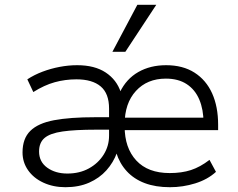

<svg xmlns="http://www.w3.org/2000/svg" viewBox="-20 -773 991 801"><path d="M253 8Q202 8 161 -11Q120 -30 97 -63Q74 -96 74 -137Q74 -195 106.5 -227Q139 -259 205.5 -271.5Q272 -284 377 -284H455V-232H380Q293 -232 241 -224.5Q189 -217 166 -197.5Q143 -178 143 -141Q143 -98 177 -73.5Q211 -49 261 -49Q312 -49 351 -70.5Q390 -92 412.5 -128Q435 -164 435 -207V-320Q435 -383 400 -412.5Q365 -442 299 -442Q252 -442 208.5 -430Q165 -418 119 -389L94 -442Q123 -461 157.5 -474Q192 -487 229 -494Q266 -501 302 -501Q375 -501 421 -470.5Q467 -440 484 -388H480Q507 -444 557 -472.5Q607 -501 673 -501Q743 -501 791.5 -470Q840 -439 865 -383.5Q890 -328 890 -252V-230H484V-282H850L829 -262Q829 -316 811.5 -357.5Q794 -399 759 -422Q724 -445 672 -445Q594 -445 547 -393.5Q500 -342 500 -255V-245Q500 -156 548.5 -103.5Q597 -51 688 -51Q738 -51 776.5 -63.5Q815 -76 854 -106L881 -56Q846 -24 794.5 -8Q743 8 689 8Q629 8 584 -9Q539 -26 509 -58.5Q479 -91 465 -136H468Q453 -95 424 -62.5Q395 -30 352 -11Q309 8 253 8ZM449 -557 553 -753H632L503 -557Z"/></svg>

Font: Nunito Sans 8pt Light
Style: Regular
Weight: 300
Version: Version 3.101;gftools[0.9.27]